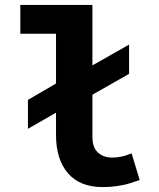

<svg xmlns="http://www.w3.org/2000/svg" viewBox="-20 -743 640 775"><path d="M395 12.2Q302.7 12.2 254.4 -43.7Q206.1 -99.6 206.1 -198.2V-288.1L92.8 -223.1V-339.8L206.1 -405.8V-606.9H62V-723.1H353V-479L501 -563V-444.8L353 -360.8V-190.9Q353 -147 375.7 -127Q398.4 -106.9 433.1 -106.9Q471.2 -106.9 511.2 -124L543.9 -16.1Q512.2 -5.4 494.9 -0.5Q477.5 4.4 450.9 8.3Q424.3 12.2 395 12.2Z"/></svg>

Font: Office Code Pro Bold
Style: Regular
Weight: 700
Designer: Nathan Rutzky & Paul D. Hunt
Foundry: Adobe Systems Incorporated
Version: Version 1.004;PS 001.004;hotconv 1.0.70;makeotf.lib2.5.58329